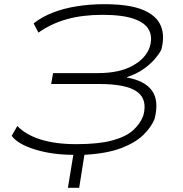

<svg xmlns="http://www.w3.org/2000/svg" viewBox="-20 -733 876 919"><path d="M305 166 331 8Q230 8 147.5 -17.5Q65 -43 36 -83L63 -130Q103 -88 174 -65.5Q245 -43 345 -43Q451 -43 516.5 -60.5Q582 -78 617 -109.5Q652 -141 666 -180Q687 -257 636 -294Q585 -331 454 -331H225L234 -383H447Q551 -383 615 -418.5Q679 -454 697 -509Q711 -555 693 -589.5Q675 -624 620.5 -643Q566 -662 470 -662Q376 -662 301.5 -641.5Q227 -621 164 -577L141 -621Q180 -652 232.5 -672.5Q285 -693 348 -703Q411 -713 479 -713Q598 -713 663.5 -686Q729 -659 749.5 -610Q770 -561 752 -495Q742 -475 720 -449.5Q698 -424 665.5 -401.5Q633 -379 588 -364L587 -362Q673 -347 707.5 -299Q742 -251 720 -164Q704 -124 666 -87Q628 -50 560 -24Q492 2 384 8L359 166Z"/></svg>

Font: Nunito Sans 7pt Expanded ExtraLight
Style: Italic
Weight: 250
Width: 7
Italic angle: -9°
Designer: Vernon Adams
Foundry: Vernon Adams
Version: Version 3.101;gftools[0.9.27]